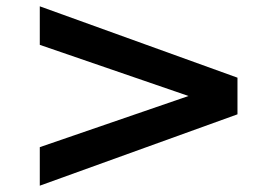

<svg xmlns="http://www.w3.org/2000/svg" viewBox="-20 -571 877 608"><path d="M106 -429 577 -267 106 -105V17L732 -209V-325L106 -551Z"/></svg>

Font: Iranian Sans Web
Style: Bold
Weight: 700
Designer: Hooman Mehr, Hadi Navid in Neviseh Pardaz Co. Ltd. (http://nevisa.com)
Foundry: http://font-store.ir
Version: 5.0.2 build 3/9/1393